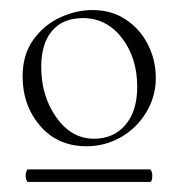

<svg xmlns="http://www.w3.org/2000/svg" viewBox="-20 -650 353 382"><path d="M31 -301Q31 -305 32.5 -309Q34 -313 35 -313H278Q280 -313 281.5 -309Q283 -305 283 -301Q283 -288 278 -288H36Q34 -288 32.5 -292Q31 -296 31 -301ZM25 -498Q25 -541 46 -570.5Q67 -600 99 -615Q131 -630 164 -630Q202 -630 230.5 -611Q259 -592 274.5 -561Q290 -530 290 -495Q290 -458 271 -426.5Q252 -395 220.5 -377Q189 -359 152 -359Q95 -359 60 -399.5Q25 -440 25 -498ZM253 -477Q253 -535 222.5 -574.5Q192 -614 145 -614Q105 -614 83.5 -588.5Q62 -563 62 -517Q62 -459 92 -416.5Q122 -374 167 -374Q206 -374 229.5 -401.5Q253 -429 253 -477Z"/></svg>

Font: Cormorant Unicase Light
Style: Regular
Weight: 300
Designer: Christian Thalmann (Catharsis Fonts)
Foundry: Catharsis Fonts
Version: Version 4.000